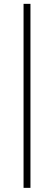

<svg xmlns="http://www.w3.org/2000/svg" viewBox="-20 -730 274 974"><path d="M134.5 223H99.5V-710.5H134.5Z"/></svg>

Font: Anek Tamil Medium ExtraLight
Style: Regular
Weight: 250
Version: Version 1.003